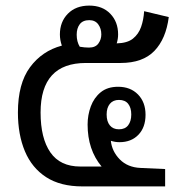

<svg xmlns="http://www.w3.org/2000/svg" viewBox="-20 -666 649 686"><path d="M274 0Q196 0 145 -33Q94 -66 69 -125.5Q44 -185 44 -264Q44 -367 87 -425.5Q130 -484 201 -503Q194 -523 194 -543Q194 -588 222.5 -617Q251 -646 299 -646Q346 -646 374 -617Q402 -588 402 -543Q402 -527 397 -511Q435 -512 455 -528Q475 -544 484 -569.5Q493 -595 495 -626L583 -605Q573 -527 531.5 -484Q490 -441 411 -441H287Q125 -441 125 -264Q125 -172 160 -121.5Q195 -71 267 -71H343Q293 -131 293 -221Q293 -255 304.5 -286Q316 -317 340 -336.5Q364 -356 402 -356Q446 -356 473 -328.5Q500 -301 500 -256Q500 -211 474.5 -184.5Q449 -158 407 -158Q391 -158 376 -163Q380 -125 408 -96.5Q436 -68 482 -66L570 -62V0ZM298 -496Q321 -496 331.5 -510.5Q342 -525 342 -543Q342 -564 331 -579Q320 -594 299 -594Q276 -594 265 -579.5Q254 -565 254 -542Q254 -517 265 -499Q283 -496 298 -496ZM405 -204Q427 -204 438 -218.5Q449 -233 449 -257Q449 -281 438 -295Q427 -309 405 -309Q384 -309 372.5 -295Q361 -281 361 -257Q361 -232 372.5 -218Q384 -204 405 -204Z"/></svg>

Font: Noto Sans Thai Looped SemiCond
Style: Regular
Weight: 400
Width: 4
Designer: Sasikarn Vongin, Ben Mitchell
Foundry: The Fontpad Ltd
Version: Version 1.001